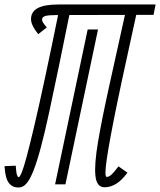

<svg xmlns="http://www.w3.org/2000/svg" viewBox="-22 -820 712 854"><path d="M61 14Q39 14 25.5 2.5Q12 -9 6 -30Q0 -51 -2 -81L48 -83Q50 -52 53.5 -42Q57 -32 61 -32Q66 -32 74.5 -52.5Q83 -73 96.5 -123Q110 -173 130.5 -260Q151 -347 179.5 -480Q208 -613 246 -800H296Q265 -646 240 -525.5Q215 -405 195.5 -315Q176 -225 159 -162Q142 -99 126.5 -60Q111 -21 95.5 -3.5Q80 14 61 14ZM223 0 368 -689H414L269 0ZM443 13Q408 13 402.5 -37.5Q397 -88 414 -189Q431 -290 465 -443Q499 -596 544 -800H594Q565 -666 541 -557Q517 -448 499.5 -363Q482 -278 470.5 -216Q459 -154 453 -113Q447 -72 447 -52.5Q447 -33 453 -33Q463 -33 475 -44.5Q487 -56 505 -80L545 -52Q519 -17 494 -2Q469 13 443 13ZM148 -668Q132 -688 124 -704.5Q116 -721 116 -735Q116 -768 146 -784Q176 -800 237 -800H670L661 -754L227 -753Q192 -753 178.5 -748.5Q165 -744 165 -733Q165 -727 169.5 -719.5Q174 -712 186 -698Z"/></svg>

Font: Victor Mono Thin
Style: Italic
Weight: 100
Italic angle: -12°
Monospace: yes
Designer: Rune Bjørnerås
Version: Version 1.561;gftools[0.9.30]